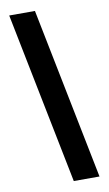

<svg xmlns="http://www.w3.org/2000/svg" viewBox="-107 -851 624 1102"><g transform="rotate(-10 205.0 -300.0)"><path d="M380 200 180 -800H30L230 200Z"/></g></svg>

Font: Big Shoulders Stencil Display Black
Style: Regular
Weight: 900
Designer: Patric King
Foundry: XO Type Co
Version: Version 1.000